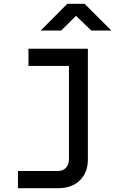

<svg xmlns="http://www.w3.org/2000/svg" viewBox="-20 -805 640 1005"><path d="M286 180H74V90H284Q310 90 325.5 73Q341 56 341 29V-460H129V-550H440V30Q440 98 398 139Q356 180 286 180ZM193 -645 332 -785H423L563 -645H458L378 -722L300 -645Z"/></svg>

Font: Tiny Medium
Style: Regular
Weight: 500
Monospace: yes
Designer: Philipp Nurullin, Konstantin Bulenkov
Foundry: JetBrains
Version: Version 2.251; ttfautohint (v1.8.4.7-5d5b)